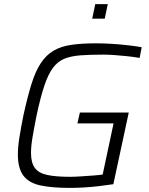

<svg xmlns="http://www.w3.org/2000/svg" viewBox="-20 -907 726 935"><path d="M320 8Q233 8 177 -4Q121 -16 94 -51.5Q67 -87 67 -155Q67 -191 74.5 -238Q82 -285 94 -345Q114 -436 133.5 -498.5Q153 -561 179 -600Q205 -639 240.5 -660Q276 -681 326.5 -688.5Q377 -696 447 -696Q484 -696 524.5 -693.5Q565 -691 604 -686.5Q643 -682 670 -677L660 -625Q631 -630 598 -633.5Q565 -637 535 -639Q505 -641 484 -641Q418 -641 371.5 -637.5Q325 -634 292.5 -620.5Q260 -607 237 -575.5Q214 -544 195.5 -488.5Q177 -433 158 -344Q146 -284 138.5 -239.5Q131 -195 131 -162Q131 -115 149.5 -89.5Q168 -64 210 -55Q252 -46 321 -46Q343 -46 372.5 -48Q402 -50 431 -52Q460 -54 480 -57L533 -306H357L369 -359H607L532 -10Q499 -5 461 -0.5Q423 4 387 6Q351 8 320 8ZM429 -816 444 -887H505L490 -816Z"/></svg>

Font: Saira Thin Light
Style: Italic
Weight: 300
Italic angle: -12°
Version: Version 1.101